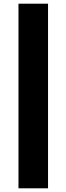

<svg xmlns="http://www.w3.org/2000/svg" viewBox="-20 -770 360 1040"><path d="M240.2 -750V250H80.1V-750Z"/></svg>

Font: Stilu Bold
Style: Italic
Weight: 700
Italic angle: -10°
Designer: Genilson Lima Santos
Foundry: Genilson Lima Santos
Version: Version 1.200;PS 001.200;hotconv 1.0.88;makeotf.lib2.5.64775